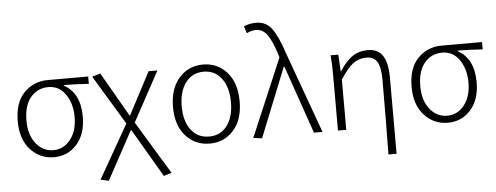

<svg xmlns="http://www.w3.org/2000/svg" viewBox="-60 -975 3498 1354"><g transform="rotate(-5 1689.5 -298.0)"><path d="M289.1 12.7Q190.4 12.7 123 -60.5Q55.7 -133.8 55.7 -260.7Q55.7 -394.5 124 -463.9Q192.4 -533.2 292 -533.2H578.1V-481.4Q470.7 -488.3 401.4 -488.3V-484.4Q515.6 -420.9 515.6 -255.9Q515.6 -130.9 451.2 -59.1Q386.7 12.7 289.1 12.7ZM289.1 -37.1Q362.3 -37.1 410.2 -98.1Q458 -159.2 458 -258.8Q458 -351.6 413.1 -417.5Q368.2 -483.4 291 -483.4Q214.8 -483.4 166 -425.8Q117.2 -368.2 117.2 -260.7Q117.2 -160.2 166 -98.6Q214.8 -37.1 289.1 -37.1Z M659.2 211.9 601.6 199.2 817.4 -179.7 606.4 -529.3 665 -546.9 844.7 -234.4H848.6L1005.9 -533.2H1068.4L877 -180.7L1104.5 194.3L1048.8 211.9L848.6 -129.9H844.7Z M1155.3 -265.6Q1155.3 -396.5 1222.2 -471.7Q1289.1 -546.9 1391.6 -546.9Q1494.1 -546.9 1560.5 -471.7Q1627 -396.5 1627 -265.6Q1627 -135.7 1560.5 -61.5Q1494.1 12.7 1391.6 12.7Q1289.1 12.7 1222.2 -61.5Q1155.3 -135.7 1155.3 -265.6ZM1391.6 -496.1Q1310.5 -496.1 1263.7 -433.1Q1216.8 -370.1 1216.8 -265.6Q1216.8 -161.1 1263.7 -99.1Q1310.5 -37.1 1391.6 -37.1Q1472.7 -37.1 1519 -99.1Q1565.4 -161.1 1565.4 -265.6Q1565.4 -370.1 1518.6 -433.1Q1471.7 -496.1 1391.6 -496.1Z M1761.7 7.8 1700.2 0 1933.6 -549.8 1925.8 -576.2Q1895.5 -670.9 1864.3 -713.9Q1833 -756.8 1784.2 -756.8Q1750 -756.8 1719.7 -739.3L1703.1 -790Q1742.2 -807.6 1791 -807.6Q1860.4 -807.6 1901.4 -752.4Q1942.4 -697.3 1982.4 -574.2L2190.4 0H2129.9L1962.9 -481.4H1958Z M2639.6 199.2Q2643.6 -36.1 2643.6 -333Q2643.6 -417 2620.1 -456.1Q2596.7 -495.1 2543.9 -495.1Q2491.2 -495.1 2451.2 -465.8Q2411.1 -436.5 2358.4 -356.4V0H2299.8V-394.5Q2299.8 -479.5 2293.9 -533.2H2348.6L2355.5 -413.1H2357.4Q2401.4 -483.4 2448.7 -515.1Q2496.1 -546.9 2557.6 -546.9Q2629.9 -546.9 2663.6 -495.6Q2697.3 -444.3 2697.3 -340.8V199.2Z M3077.1 12.7Q2978.5 12.7 2911.1 -60.5Q2843.8 -133.8 2843.8 -260.7Q2843.8 -394.5 2912.1 -463.9Q2980.5 -533.2 3080.1 -533.2H3366.2V-481.4Q3258.8 -488.3 3189.5 -488.3V-484.4Q3303.7 -420.9 3303.7 -255.9Q3303.7 -130.9 3239.3 -59.1Q3174.8 12.7 3077.1 12.7ZM3077.1 -37.1Q3150.4 -37.1 3198.2 -98.1Q3246.1 -159.2 3246.1 -258.8Q3246.1 -351.6 3201.2 -417.5Q3156.2 -483.4 3079.1 -483.4Q3002.9 -483.4 2954.1 -425.8Q2905.3 -368.2 2905.3 -260.7Q2905.3 -160.2 2954.1 -98.6Q3002.9 -37.1 3077.1 -37.1Z"/></g></svg>

Font: Bpmf Zihi Sans Light
Style: Light
Weight: 300
Foundry: But Ko
Version: Version 1.320